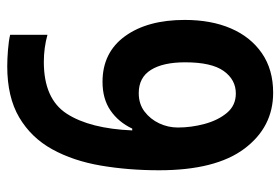

<svg xmlns="http://www.w3.org/2000/svg" viewBox="-142 -672 774 530"><g transform="rotate(-90 245.0 -407.0)"><path d="M254 -40Q159 -40 99.5 -119.5Q40 -199 40 -355Q40 -440 53 -516Q66 -592 98 -650Q130 -708 186 -741Q242 -774 327 -774Q347 -774 372 -772Q397 -770 414 -766V-663Q378 -673 339 -673Q237 -673 196 -609.5Q155 -546 150 -429H155Q173 -467 205 -489Q237 -511 284 -511Q365 -511 410 -449Q455 -387 455 -284Q455 -211 431.5 -156.5Q408 -102 363 -71Q318 -40 254 -40ZM252 -143Q290 -143 314 -176.5Q338 -210 338 -283Q338 -344 317 -377.5Q296 -411 253 -411Q223 -411 202 -395Q181 -379 169.5 -354.5Q158 -330 158 -303Q158 -266 168 -229Q178 -192 198.5 -167.5Q219 -143 252 -143Z"/></g></svg>

Font: Noto Sans Tamil UI Condensed SemiBold
Style: Regular
Weight: 600
Width: 3
Designer: Jelle Bosma - Monotype Design Team
Foundry: Monotype Imaging Inc.
Version: Version 2.004; ttfautohint (v1.8.4.7-5d5b)